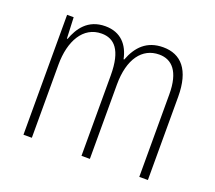

<svg xmlns="http://www.w3.org/2000/svg" viewBox="-97 -668 891 796"><g transform="rotate(20 348.5 -269.5)"><path d="M497 -539C425 -539 385 -497 362 -436H359C347 -495 311 -539 242 -539C164 -539 130 -485 112 -436H109L105 -529H76V0H113V-323C113 -426 156 -505 238 -505C293 -505 332 -468 332 -355V0H369V-328C369 -441 417 -505 492 -505C548 -505 587 -465 587 -364V0H625V-367C625 -486 576 -539 497 -539Z"/></g></svg>

Font: Noto Sans Devanagari UI Condensed ExtraLight
Style: Regular
Weight: 200
Width: 3
Designer: Jelle Bosma - Monotype Design Team
Foundry: Monotype Imaging Inc.
Version: Version 2.004